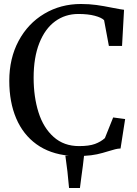

<svg xmlns="http://www.w3.org/2000/svg" viewBox="-20 -771 688 962"><path d="M607 -174.5 584 -27Q570 -26.5 557.5 -23.2Q545 -20 523.5 -13.5Q493.5 -4 466.2 2Q439 8 401 10Q396 57.5 388 113L380.5 171H326Q319 86.5 307.5 9H325.5Q229.5 0 162.5 -48.5Q95.5 -97 61 -178.2Q26.5 -259.5 26.5 -366Q26.5 -478.5 73.2 -566Q120 -653.5 202 -702.2Q284 -751 385.5 -751Q427 -751 463.2 -746Q499.5 -741 543.5 -732Q587 -723.5 601.5 -722L591.5 -541H525.5L501.5 -670Q488.5 -683 454.8 -692Q421 -701 372.5 -701Q306.5 -701 256 -664Q205.5 -627 177 -555Q148.5 -483 148.5 -381.5Q148.5 -285.5 173 -208Q197.5 -130.5 248.8 -84.8Q300 -39 376 -39Q426.5 -39 455.8 -49.8Q485 -60.5 505.5 -79L547 -182.5Z"/></svg>

Font: Merriweather 12pt
Style: Regular
Weight: 400
Designer: Eben Sorkin
Foundry: Eben Sorkin
Version: Version 2.100